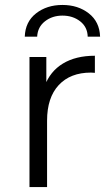

<svg xmlns="http://www.w3.org/2000/svg" viewBox="-20 -755 441 775"><path d="M99 0V-525H167V-382L160 -407Q182 -467 234 -498.5Q286 -530 363 -530V-461Q359 -461 355 -461.5Q351 -462 347 -462Q264 -462 217 -411.5Q170 -361 170 -268V0ZM80 -607Q82 -667 125.5 -701Q169 -735 232 -735Q295 -735 338.5 -701Q382 -667 384 -607H334Q333 -646 303.5 -669Q274 -692 232 -692Q191 -692 161.5 -669Q132 -646 130 -607Z"/></svg>

Font: Montserrat Thin
Style: Regular
Weight: 400
Version: Version 9.000